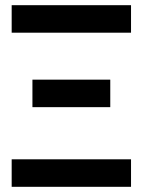

<svg xmlns="http://www.w3.org/2000/svg" viewBox="-20 -720 550 740"><path d="M25 -700H485V-594H25ZM105 -413H405V-307H105ZM25 -106H485V0H25Z"/></svg>

Font: PT Root UI Bold
Style: Regular
Weight: 700
Designer: Vitaly Kuzmin
Foundry: ParaType Ltd.
Version: Version 2.000G